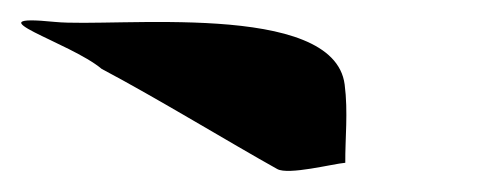

<svg xmlns="http://www.w3.org/2000/svg" viewBox="-82 -762 475 184"><path d="M248.9 -606C248.7 -629.1 251.7 -654.6 248.3 -681C237.9 -761.9 26.9 -735.4 -29.4 -741C-111.5 -749.2 -14.6 -721.3 15.4 -696C67.8 -668.3 139 -624.9 183.7 -600C194.4 -594 237 -605 248.9 -606Z"/></svg>

Font: Rocketfuel
Style: Regular
Weight: 400
Designer: Mew Too
Foundry: Cannot Into Space Fonts.
Version: Version 0.27